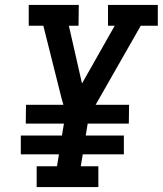

<svg xmlns="http://www.w3.org/2000/svg" viewBox="-20 -755 657 775"><path d="M128 0V-84H210L218 -132H64V-208H230L238 -256H84L85 -332H236L228 -360L155 -651H96V-735H298L297 -651H258L311 -418L443 -651H416V-735H617V-651H548L366 -332H501L500 -256H334L326 -208H480V-132H314L306 -84H377V0Z"/></svg>

Font: Iosevka Etoile Medium
Style: Italic
Weight: 500
Italic angle: -9°
Designer: Belleve Invis
Foundry: Belleve Invis
Version: Version 22.1.2; ttfautohint (v1.8.4)